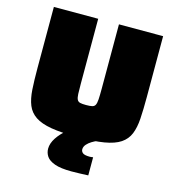

<svg xmlns="http://www.w3.org/2000/svg" viewBox="-127 -798 1031 1117"><g transform="rotate(15 388.0 -239.0)"><path d="M388 8Q290 8 228.5 -2.5Q167 -13 132 -36.5Q97 -60 81.5 -98Q66 -136 62.5 -191Q59 -246 59 -320V-688H326V-298Q326 -258 327 -235.5Q328 -213 333.5 -202Q339 -191 351.5 -188Q364 -185 387 -185Q411 -185 424 -188Q437 -191 442.5 -202Q448 -213 449.5 -235.5Q451 -258 451 -298V-688H717V-320Q717 -246 713.5 -191Q710 -136 694.5 -98Q679 -60 644 -36.5Q609 -13 547 -2.5Q485 8 388 8ZM405 210Q340 210 304 197Q268 184 254 163Q240 142 240 117Q240 85 262 51.5Q284 18 320 -11L505 0Q490 6 473.5 16Q457 26 445.5 39Q434 52 433 67Q432 81 443 90.5Q454 100 486 100Q488 100 493.5 99.5Q499 99 506 98V207Q486 208 457 209Q428 210 405 210Z"/></g></svg>

Font: Saira Expanded Black
Style: Regular
Weight: 900
Width: 7
Designer: Hector Gatti with collaboration of the Omnibus-Type team
Foundry: Omnibus-Type
Version: Version 1.101